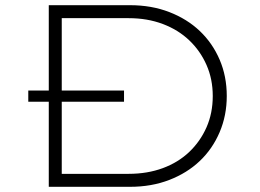

<svg xmlns="http://www.w3.org/2000/svg" viewBox="-20 -720 1001 740"><path d="M89 -328V-371H458V-328ZM168 0V-700H481Q564 -700 632.5 -673.5Q701 -647 750 -600.5Q799 -554 826.5 -490Q854 -426 854 -350Q854 -275 826.5 -210.5Q799 -146 750 -99.5Q701 -53 632.5 -26.5Q564 0 481 0ZM218 -33 204 -50H476Q548 -50 607.5 -72Q667 -94 709.5 -134.5Q752 -175 776 -229.5Q800 -284 800 -350Q800 -415 776 -469.5Q752 -524 709.5 -564.5Q667 -605 607.5 -627.5Q548 -650 476 -650H201L218 -665Z"/></svg>

Font: Lexend Peta ExtraLight
Style: Regular
Weight: 250
Version: Version 1.007